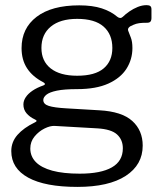

<svg xmlns="http://www.w3.org/2000/svg" viewBox="-20 -559 642 754"><path d="M555.6 -538.8Q565.7 -538.8 570.3 -535.1Q574.8 -531.4 574.8 -522.5V-488.3Q574.8 -478.6 570.6 -473.9Q566.4 -469.2 555.4 -469.6Q538.8 -469.7 526.7 -468Q514.6 -466.4 503.4 -461.3Q478.6 -451.9 483.4 -438.3Q487.6 -427 493.8 -411.4Q500 -395.8 500 -370.4Q500 -326.1 476.8 -289.3Q453.6 -252.6 405.5 -230.8Q357.4 -209 282.9 -209Q232.5 -209 203.3 -203Q174.1 -196.9 162 -186.9Q150 -177 150 -166.1Q150 -150 171.5 -143.1Q193 -136.2 241.1 -133.5L369.9 -125.9Q458.4 -121.1 499.4 -84Q540.4 -46.9 540.4 12.9Q540.4 88.2 473.8 131.6Q407.3 175 283.8 175Q157.2 175 90.8 138.6Q24.3 102.2 24.3 34.2Q24.3 -1.3 48.4 -29.1Q72.6 -56.9 117.6 -78.7Q129.5 -84.2 117.6 -89.7Q96 -99.8 84 -114.3Q71.9 -128.7 71.9 -148.8Q71.9 -163.4 81.1 -177.2Q90.2 -191 107.6 -202.8Q124.9 -214.7 150.5 -223.6Q156.2 -225.6 156.3 -228.9Q156.4 -232.3 150.6 -235.6Q107.4 -258 86.1 -291.1Q64.7 -324.1 64.7 -370.1Q64.7 -447.9 123.7 -492.9Q182.6 -538 291.2 -538Q343.2 -538 379.5 -526.2Q415.8 -514.4 440.8 -493Q446.7 -488.4 452 -488.4Q457.4 -488.3 462.4 -493.1Q473.5 -504.1 488.6 -514.4Q503.6 -524.7 521.1 -531.8Q538.7 -538.8 555.6 -538.8ZM283 -261.6Q353.3 -261.6 387.2 -290.5Q421.2 -319.4 421.2 -370.7Q421.2 -424.2 386.9 -454.5Q352.6 -484.9 283 -484.9Q216.3 -484.9 179.5 -454.5Q142.7 -424.2 142.7 -370.7Q142.7 -319.1 179.1 -290.3Q215.6 -261.6 283 -261.6ZM194.8 -64.5Q177.5 -65.5 155.1 -54.5Q132.7 -43.5 115.8 -23.2Q99 -2.8 99 24.1Q99 55.1 120.6 77.3Q142.2 99.5 185.4 111.3Q228.6 123 293.1 123Q376 123 419.2 98.3Q462.4 73.7 462.4 23.4Q462.4 -10.2 439.6 -31Q416.8 -51.7 362.3 -54.9Z"/></svg>

Font: Libre Franklin Thin
Style: Regular
Weight: 100
Designer: Pablo Impallari, Rodrigo Fuenzalida, Nhung Nguyen
Foundry: Impallari Type
Version: Version 3.000